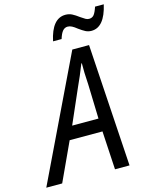

<svg xmlns="http://www.w3.org/2000/svg" viewBox="-194 -1001 848 1085"><g transform="rotate(-15 230.0 -458.5)"><path d="M283 -716H381L426 0H341L328 -225H136L32 0H-61ZM325 -301 319 -502Q314 -576 315 -627H312Q286 -560 258 -500L171 -301ZM296 -916Q317 -916 334.5 -907Q352 -898 373 -882Q390 -870 400 -864.5Q410 -859 420 -859Q438 -859 448.5 -871.5Q459 -884 470 -917H521Q492 -790 416 -790Q397 -790 381.5 -798Q366 -806 344 -822Q328 -835 315.5 -841.5Q303 -848 291 -848Q273 -848 261 -833.5Q249 -819 240 -789H190Q217 -916 296 -916Z"/></g></svg>

Font: Noto Sans UI Narrow
Style: Italic
Weight: 400
Width: 4
Italic angle: -12°
Designer: Monotype Design Team
Foundry: Monotype Imaging Inc.
Version: Version 1.001